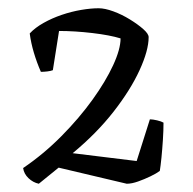

<svg xmlns="http://www.w3.org/2000/svg" viewBox="-20 -790 467 465"><path d="M74 -345Q60 -348 49 -358.5Q38 -369 36 -383Q86 -417 129 -460.5Q172 -504 204 -548.5Q236 -593 254 -632Q272 -671 272 -697Q246 -705 203.5 -710Q161 -715 123 -715L108 -620Q103 -618 94.5 -617Q86 -616 79 -616Q69 -639 62 -662.5Q55 -686 52 -709Q65 -723 85.5 -734.5Q106 -746 129.5 -754Q153 -762 176.5 -766Q200 -770 219 -770Q234 -770 254.5 -762.5Q275 -755 294.5 -743Q314 -731 327 -719.5Q340 -708 340 -700Q340 -668 318 -620Q296 -572 255 -519.5Q214 -467 156 -419L311 -400L343 -501Q350 -501 360.5 -498.5Q371 -496 376 -493Q376 -474 374.5 -451Q373 -428 371 -408Q369 -388 367 -376Q359 -370 344.5 -363Q330 -356 314.5 -350.5Q299 -345 287 -345L122 -384Z"/></svg>

Font: Texturina Medium 12pt ExtraLight
Style: Regular
Weight: 250
Version: Version 1.002